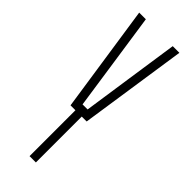

<svg xmlns="http://www.w3.org/2000/svg" viewBox="-262 -829 858 858"><g transform="rotate(45 167.0 -400.0)"><path d="M147 0V-290H116L40 -800H82L118 -556L151 -331H183L216 -556L252 -800H294L218 -290H187V0Z"/></g></svg>

Font: Big Shoulders Text Thin
Style: Regular
Weight: 100
Designer: Patric King
Foundry: XO Type Co
Version: Version 1.000; ttfautohint (v1.8.2)